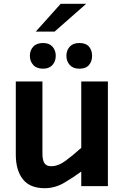

<svg xmlns="http://www.w3.org/2000/svg" viewBox="-20 -978 641 1009"><path d="M215 11Q137 11 100 -36.2Q63 -83.5 63 -166V-550H203V-171Q203 -137 213.2 -120.8Q223.5 -104.5 249 -104.5Q286 -104.5 324.5 -133Q363 -161.5 407 -201V-550H547V0H407V-76.5Q366 -46 317.5 -17.5Q269 11 215 11ZM206 -617Q172.5 -617 154.8 -636.5Q137 -656 137 -685Q137 -713.5 154.8 -732.8Q172.5 -752 206 -752Q238.5 -752 255.8 -732.8Q273 -713.5 273 -685Q273 -656 255.8 -636.5Q238.5 -617 206 -617ZM397 -617Q364 -617 346.5 -636.5Q329 -656 329 -685Q329 -713.5 346.5 -732.8Q364 -752 397 -752Q431.5 -752 447.8 -732.8Q464 -713.5 464 -685Q464 -656 447.8 -636.5Q431.5 -617 397 -617ZM168 -812 299 -958H433L267 -812Z"/></svg>

Font: Junction
Style: Bold
Weight: 700
Designer: Caroline Hadilaksono
Foundry: Caroline Hadilaksono, Tyler Finck, The League of Moveable Type
Version: Version 2.000; ttfautohint (v1.8.3)